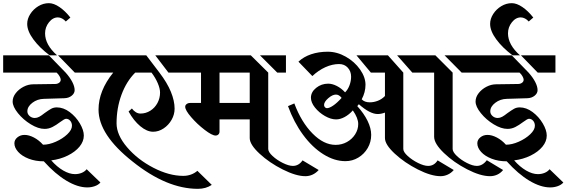

<svg xmlns="http://www.w3.org/2000/svg" viewBox="-34 -1039 3582 1214"><path d="M-14 -689H275L381 -580Q408 -550 423 -521Q438 -492 438 -469Q438 -449 419.5 -434Q401 -419 374 -418L243 -414Q202 -413 170.5 -389Q139 -365 139 -335Q139 -318 153 -305.5Q167 -293 186 -293Q200 -293 214 -300.5Q228 -308 248 -324Q273 -342 289 -351Q305 -360 325 -360Q367 -360 406.5 -330.5Q446 -301 471 -258.5Q496 -216 496 -182Q496 -145 469 -112Q442 -79 394.5 -55.5Q347 -32 290 -25Q326 16 365.5 39Q405 62 440 62Q463 62 482.5 54Q502 46 514 31L601 115Q588 130 565.5 138Q543 146 518 146Q457 146 386 103.5Q315 61 243 -19Q190 -19 147.5 -35.5Q105 -52 81 -78.5Q57 -105 57 -133Q57 -155 76 -170.5Q95 -186 121 -186Q149 -186 180.5 -169.5Q212 -153 238 -124Q276 -124 319 -143Q362 -162 391.5 -190Q421 -218 421 -244Q421 -263 410 -275.5Q399 -288 384 -288Q374 -288 346 -267Q321 -248 297.5 -236Q274 -224 248 -224Q208 -224 160.5 -253Q113 -282 79.5 -323.5Q46 -365 46 -397Q46 -425 65.5 -450Q85 -475 115 -490.5Q145 -506 176 -506L315 -508Q329 -508 339.5 -515.5Q350 -523 350 -535Q350 -544 342.5 -557Q335 -570 324 -580H-14ZM333 -689H551V-580H439ZM275 -1019Q306 -1019 342 -994.5Q378 -970 411 -928L382 -903Q372 -915 358.5 -922Q345 -929 332 -929Q300 -929 275.5 -898Q251 -867 251 -828Q251 -756 327 -689H280Q216 -737 177 -790Q138 -843 138 -888Q138 -920 157.5 -950.5Q177 -981 208.5 -1000Q240 -1019 275 -1019Z M522 -689H891L974 -580Q1023 -516 1046.5 -458.5Q1070 -401 1070 -352Q1070 -315 1051 -281.5Q1032 -248 1000.5 -227Q969 -206 934 -206Q895 -206 853 -241Q811 -276 779 -334L800 -353Q811 -338 825 -329.5Q839 -321 854 -321Q888 -321 916.5 -339Q945 -357 961.5 -387.5Q978 -418 978 -454Q978 -479 963.5 -513Q949 -547 924 -580H821Q765 -524 734 -439.5Q703 -355 703 -259Q703 -186 769.5 -108Q836 -30 935.5 21.5Q1035 73 1125 73Q1151 73 1174 64.5Q1197 56 1214 41L1305 130Q1268 155 1217 155Q1020 155 805 -17Q589 -187 589 -346Q589 -465 682 -580H522ZM948 -689H1128V-580H1031Z M1662 -580V-97Q1662 -78 1689.5 -52.5Q1717 -27 1754.5 -8.5Q1792 10 1818 10Q1855 10 1879 -25L1981 36Q1964 55 1942.5 65Q1921 75 1897 75Q1838 75 1753.5 32.5Q1669 -10 1607 -67.5Q1545 -125 1545 -166V-284H1354V-207Q1354 -196 1347 -189Q1340 -182 1329 -182Q1307 -182 1260 -218Q1213 -254 1175 -298Q1137 -342 1137 -364Q1137 -374 1146 -381Q1155 -388 1169 -388H1237V-580H1100V-689H1552ZM1774 -580H1719L1610 -689H1774ZM1354 -580V-388H1545V-580Z M2733 -25 2835 36Q2819 55 2797 65Q2775 75 2752 75Q2692 75 2608 32.5Q2524 -10 2462 -67.5Q2400 -125 2400 -166V-327Q2376 -318 2354 -318Q2305 -318 2235 -380L2225 -368Q2267 -322 2290 -275Q2313 -228 2313 -186Q2313 -141 2291 -103Q2269 -65 2231.5 -42.5Q2194 -20 2150 -20Q2080 -20 2010 -64Q1940 -108 1882 -187Q1824 -266 1787 -368L1827 -385Q1871 -267 1942 -195Q2013 -123 2088 -123Q2127 -123 2159.5 -141Q2192 -159 2211.5 -189.5Q2231 -220 2231 -255Q2231 -292 2197 -341Q2173 -314 2145 -299Q2117 -284 2091 -284Q2058 -284 2020.5 -305.5Q1983 -327 1957.5 -359Q1932 -391 1932 -421Q1932 -457 1965 -483.5Q1998 -510 2041 -510Q2067 -510 2095.5 -495.5Q2124 -481 2148 -455Q2166 -473 2176 -500Q2186 -527 2186 -554Q2186 -588 2165 -611Q2144 -634 2110 -634Q2067 -634 2023 -614Q1979 -594 1941 -558L1853 -649Q1886 -680 1933.5 -696Q1981 -712 2038 -712Q2097 -712 2152.5 -680.5Q2208 -649 2242.5 -600Q2277 -551 2277 -503Q2277 -456 2253 -411Q2271 -392 2304 -392Q2330 -392 2355.5 -402Q2381 -412 2400 -432V-580H2311L2220 -689H2419L2516 -580V-97Q2516 -78 2544 -52.5Q2572 -27 2609.5 -8.5Q2647 10 2673 10Q2711 10 2733 -25ZM3147 36Q3132 55 3110.5 65Q3089 75 3064 75Q3004 75 2919.5 31.5Q2835 -12 2773 -71.5Q2711 -131 2711 -174V-580H2629H2573L2477 -689H2719L2828 -580V-97Q2828 -78 2855 -52.5Q2882 -27 2918.5 -8.5Q2955 10 2981 10Q3017 10 3044 -26ZM2885 -580 2777 -689H2941V-580ZM2126 -420Q2110 -441 2090 -441Q2068 -441 2041.5 -418Q2015 -395 2015 -375Q2015 -367 2020.5 -361Q2026 -355 2033 -355Q2048 -355 2072 -371Q2096 -387 2126 -420Z M2913 -689H3202L3308 -580Q3335 -550 3350 -521Q3365 -492 3365 -469Q3365 -449 3346.5 -434Q3328 -419 3301 -418L3170 -414Q3129 -413 3097.5 -389Q3066 -365 3066 -335Q3066 -318 3080 -305.5Q3094 -293 3113 -293Q3127 -293 3141 -300.5Q3155 -308 3175 -324Q3200 -342 3216 -351Q3232 -360 3252 -360Q3294 -360 3333.5 -330.5Q3373 -301 3398 -258.5Q3423 -216 3423 -182Q3423 -145 3396 -112Q3369 -79 3321.5 -55.5Q3274 -32 3217 -25Q3253 16 3292.5 39Q3332 62 3367 62Q3390 62 3409.5 54Q3429 46 3441 31L3528 115Q3515 130 3492.5 138Q3470 146 3445 146Q3384 146 3313 103.5Q3242 61 3170 -19Q3117 -19 3074.5 -35.5Q3032 -52 3008 -78.5Q2984 -105 2984 -133Q2984 -155 3003 -170.5Q3022 -186 3048 -186Q3076 -186 3107.5 -169.5Q3139 -153 3165 -124Q3203 -124 3246 -143Q3289 -162 3318.5 -190Q3348 -218 3348 -244Q3348 -263 3337 -275.5Q3326 -288 3311 -288Q3301 -288 3273 -267Q3248 -248 3224.5 -236Q3201 -224 3175 -224Q3135 -224 3087.5 -253Q3040 -282 3006.5 -323.5Q2973 -365 2973 -397Q2973 -425 2992.5 -450Q3012 -475 3042 -490.5Q3072 -506 3103 -506L3242 -508Q3256 -508 3266.5 -515.5Q3277 -523 3277 -535Q3277 -544 3269.5 -557Q3262 -570 3251 -580H2913ZM3260 -689H3478V-580H3366ZM3202 -1019Q3233 -1019 3269 -994.5Q3305 -970 3338 -928L3309 -903Q3299 -915 3285.5 -922Q3272 -929 3259 -929Q3227 -929 3202.5 -898Q3178 -867 3178 -828Q3178 -756 3254 -689H3207Q3143 -737 3104 -790Q3065 -843 3065 -888Q3065 -920 3084.5 -950.5Q3104 -981 3135.5 -1000Q3167 -1019 3202 -1019Z"/></svg>

Font: Amita
Style: Bold
Weight: 700
Designer: Eduardo Rodriguez Tunni, Modular Infotech, Brian J. Bonislawsky
Foundry: Eduardo Rodriguez Tunni, Modular Infotech, Brian J. Bonislawsky
Version: Version 1.003